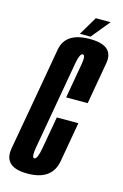

<svg xmlns="http://www.w3.org/2000/svg" viewBox="-135 -746 513 801"><g transform="rotate(15 121.5 -346.0)"><path d="M67.5 4Q5.5 4 -14.5 -25Q-29 -45.5 -23 -80.5Q-8 -165 16 -299.5Q42.5 -450 56.2 -528Q70 -606 175 -606Q240.5 -606 260 -575.5Q272 -557 267 -527.5Q253 -449 235 -345H142Q160.5 -450.5 168 -493.5Q175 -531 165.5 -535.5Q164.5 -536.5 163 -536.5Q150 -536.5 142.2 -493.5Q134.5 -450.5 108 -299.5Q84.5 -166 75.5 -115.5Q67 -70 77 -65.5Q78 -65 79.5 -65Q92.5 -65 101.5 -115.5Q110.5 -166 126 -254H219Q204 -168.5 188.8 -82.2Q173.5 4 67.5 4ZM128.5 -616 176 -696H240L174.5 -616Z"/></g></svg>

Font: Anybody UltraCondensed Medium
Style: Italic
Weight: 500
Width: 1
Italic angle: -10°
Designer: Tyler Finck
Foundry: Etcetera Type Company
Version: Version 1.010; ttfautohint (v1.8.3) -l 8 -r 50 -G 200 -x 14 